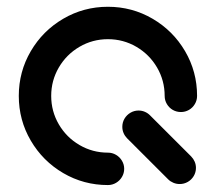

<svg xmlns="http://www.w3.org/2000/svg" viewBox="-20 -541 634 564"><path d="M555.6 -47.8Q555.6 -34.8 549.1 -23.9Q542.6 -13 531.7 -6.7Q520.7 -0.4 507.8 -0.4Q498.1 -0.4 489.3 -4.1Q480.4 -7.8 474.1 -14.1L353.3 -134.8Q346.7 -141.5 343 -150.2Q339.3 -158.9 339.3 -168.5Q339.3 -181.5 345.7 -192.4Q352.2 -203.3 363.1 -209.8Q374.1 -216.3 387 -216.3Q396.7 -216.3 405.4 -212.6Q414.1 -208.9 420.7 -202.2L541.5 -81.5Q548.1 -74.8 551.9 -66.1Q555.6 -57.4 555.6 -47.8ZM344.8 -45.2Q344.8 -32.2 338.3 -21.3Q331.9 -10.4 320.9 -3.9Q310 2.6 297 2.6Q225.9 2.6 165.7 -32.6Q105.6 -67.8 70.4 -128Q35.2 -188.1 35.2 -259.3Q35.2 -330.4 70.4 -390.6Q105.6 -450.7 165.7 -485.9Q225.9 -521.1 297 -521.1Q368.1 -521.1 428.3 -485.9Q488.5 -450.7 523.7 -390.6Q558.9 -330.4 558.9 -259.3Q558.9 -246.3 552.4 -235.4Q545.9 -224.4 535 -218.1Q524.1 -211.9 511.5 -211.9Q498.5 -211.9 487.6 -218.1Q476.7 -224.4 470.2 -235.4Q463.7 -246.3 463.7 -259.3Q463.7 -304.4 441.3 -342.8Q418.9 -381.1 380.6 -403.5Q342.2 -425.9 297 -425.9Q251.9 -425.9 213.5 -403.5Q175.2 -381.1 152.8 -342.8Q130.4 -304.4 130.4 -259.3Q130.4 -214.1 152.8 -175.7Q175.2 -137.4 213.5 -115Q251.9 -92.6 297 -92.6Q310 -92.6 320.9 -86.1Q331.9 -79.6 338.3 -68.7Q344.8 -57.8 344.8 -45.2Z"/></svg>

Font: 26F Galaxy Sans Extra Bold
Style: Regular
Weight: 800
Designer: C₂₉H₂₅N₃O₅
Version: Version 1.100